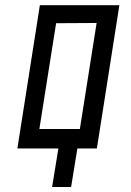

<svg xmlns="http://www.w3.org/2000/svg" viewBox="-20 -580 510 750"><path d="M257.8 150.4H183.6L208 0H47.9L135.7 -559.6H446.3L358.4 0H282.2ZM292 -76.2 357.4 -490.2 199.2 -489.3 133.8 -76.2Z"/></svg>

Font: Geo
Style: Oblique
Weight: 500
Italic angle: -11°
Version: Version 001.2